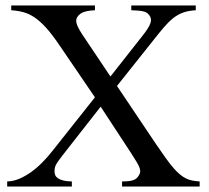

<svg xmlns="http://www.w3.org/2000/svg" viewBox="-20 -682 763 702"><path d="M426.3 0V-18.6Q451.2 -18.6 464.6 -22.5Q478 -26.4 484.9 -36.6Q490.2 -43.9 491.9 -50.3Q493.7 -56.6 491.2 -65.4Q488.8 -74.2 481.2 -87.2Q473.6 -100.1 460 -121.1L348.1 -292L208.5 -113.8Q198.7 -101.1 192.9 -92.8Q187 -84.5 184.1 -78.4Q181.2 -72.3 180.2 -67.1Q179.2 -62 179.2 -56.2Q179.2 -48.3 181.9 -41.7Q184.6 -35.2 191.7 -30.3Q198.7 -25.4 210.9 -22.2Q223.1 -19 242.7 -18.6V0H6.3V-18.6Q28.3 -19 50.3 -28.3Q72.3 -37.6 93.5 -52.7Q114.7 -67.9 134 -87.4Q153.3 -106.9 169.9 -127.9L327.1 -326.2L196.3 -518.1Q170.9 -555.7 149.4 -579.6Q127.9 -603.5 107.7 -617.4Q87.4 -631.3 66.4 -637.2Q45.4 -643.1 21 -644.5V-662.1H327.1V-644.5Q289.1 -643.1 273.4 -631.3Q266.1 -625.5 262.2 -619.1Q258.3 -612.8 258.8 -604Q259.3 -595.2 264.9 -583.5Q270.5 -571.8 281.7 -554.7L383.8 -402.3L501.5 -551.8Q522.5 -578.1 529.3 -595.5Q536.1 -612.8 526.4 -625.5Q522.9 -630.4 518.8 -633.8Q514.6 -637.2 507.6 -639.4Q500.5 -641.6 489.3 -642.8Q478 -644 460 -644.5V-662.1H695.8V-644.5Q668.9 -643.1 649.4 -636Q629.9 -628.9 613 -615.5Q596.2 -602.1 579.3 -582.3Q562.5 -562.5 541 -535.2L407.7 -367.7L550.3 -155.3Q570.3 -126 585.7 -104.5Q601.1 -83 614 -68.1Q627 -53.2 638.2 -43.9Q649.4 -34.7 660.6 -29.3Q671.9 -23.9 683.8 -21.7Q695.8 -19.5 710 -18.6V0Z"/></svg>

Font: Doulos SIL Viet
Style: Regular
Weight: 400
Designer: Walt Agee, Victor Gaultney, Peter Martin, Debbi Hosken, Becca Hirsbrunner
Foundry: SIL International
Version: Version 5.000